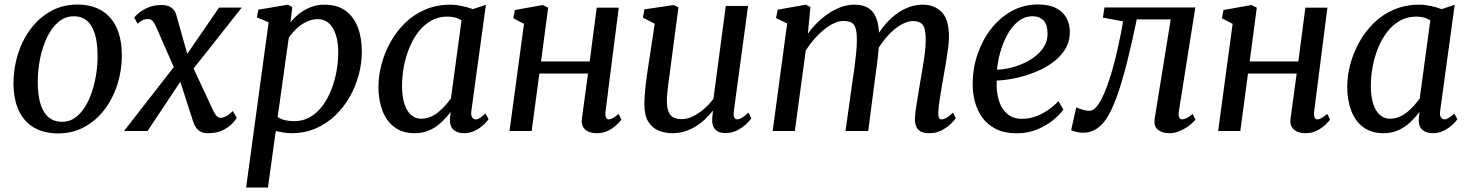

<svg xmlns="http://www.w3.org/2000/svg" viewBox="-20 -588 6604 862"><path d="M326.5 -567.5Q391 -567.5 435.8 -540.8Q480.5 -514 503.8 -463Q527 -412 527 -339Q527 -271.5 507 -208.8Q487 -146 449.2 -96.2Q411.5 -46.5 358.8 -17.8Q306 11 241 11Q178 11 133 -15Q88 -41 64.5 -91.2Q41 -141.5 40.5 -213Q40.5 -282 60.5 -345.5Q80.5 -409 118.2 -459Q156 -509 208.8 -538.2Q261.5 -567.5 326.5 -567.5ZM311 -515Q278 -515 252 -496.8Q226 -478.5 206.8 -448Q187.5 -417.5 174.5 -379Q161.5 -340.5 155.5 -299.5Q149.5 -258.5 149.5 -219.5Q149.5 -159 162.5 -119.2Q175.5 -79.5 199.8 -60.2Q224 -41 258.5 -41Q291 -41 316.5 -59Q342 -77 361.2 -107.5Q380.5 -138 393 -176.5Q405.5 -215 412 -256Q418.5 -297 418 -335.5Q418 -396.5 405.8 -436Q393.5 -475.5 370 -495.2Q346.5 -515 311 -515Z M913 10Q894 10 881.2 3.5Q868.5 -3 860.5 -14.8Q852.5 -26.5 847 -42.5L775.5 -264L814.5 -258.5L642.5 0H537L788 -322.5L778.5 -245L680 -469.5Q674 -483 666 -492.8Q658 -502.5 644 -502.5Q629.5 -502.5 617.2 -495.8Q605 -489 598 -481L582.5 -509Q586 -515 602 -528.8Q618 -542.5 644.2 -554Q670.5 -565.5 705.5 -565.5Q724.5 -565.5 737.5 -560Q750.5 -554.5 759 -544.8Q767.5 -535 771 -522.5L833 -303L795 -309L963.5 -554H1065.5L821 -245L830 -321.5L934 -98Q941.5 -82 949.8 -70.5Q958 -59 971.5 -59Q981.5 -59 995.2 -66.2Q1009 -73.5 1025.5 -89.5L1043 -58.5Q1039.5 -52 1024.8 -35.5Q1010 -19 982.5 -4.5Q955 10 913 10Z M1085 254 1186 -488 1133 -510 1140 -544.5 1272.5 -567 1292.5 -556.5 1284 -487Q1299.5 -507.5 1322.5 -525.8Q1345.5 -544 1374.2 -555.5Q1403 -567 1437 -567Q1493.5 -567 1530.5 -540.5Q1567.5 -514 1586 -466.5Q1604.5 -419 1604.5 -355.5Q1604.5 -305 1590.8 -253Q1577 -201 1550.5 -154Q1524 -107 1485.5 -70Q1447 -33 1397.5 -11.5Q1348 10 1288.5 10Q1272 10 1253.5 7Q1235 4 1218 0.5L1183 254ZM1226.5 -62.5Q1242 -52.5 1260.8 -48.2Q1279.5 -44 1301 -44Q1341 -44 1372.8 -62.8Q1404.5 -81.5 1428 -113Q1451.5 -144.5 1467.2 -184.8Q1483 -225 1490.8 -268.2Q1498.5 -311.5 1498.5 -352.5Q1498.5 -399 1487.5 -432.5Q1476.5 -466 1456.2 -484Q1436 -502 1407.5 -502Q1378.5 -502 1353.2 -489Q1328 -476 1308.5 -456.8Q1289 -437.5 1276.5 -419Z M2096.5 -92.5Q2093 -69.5 2100 -60.8Q2107 -52 2115.5 -52Q2124.5 -52 2134.8 -58.5Q2145 -65 2159.5 -78.5L2173.5 -53Q2169.5 -46 2154.5 -31Q2139.5 -16 2115.8 -3Q2092 10 2062.5 10Q2034 10 2016.5 -5Q1999 -20 2000 -54L2003.5 -85.5Q1986 -62.5 1963.2 -40.5Q1940.5 -18.5 1910.5 -4.2Q1880.5 10 1842 10Q1787 10 1750.8 -17.2Q1714.5 -44.5 1696.8 -91.8Q1679 -139 1679 -197.5Q1679 -247 1692.8 -299Q1706.5 -351 1733 -398.8Q1759.5 -446.5 1798.5 -484.8Q1837.5 -523 1889 -545Q1940.5 -567 2003.5 -567Q2026.5 -567 2054.2 -561Q2082 -555 2103 -547L2161.5 -566.5ZM2052 -496.5Q2038.5 -505.5 2022.5 -509.5Q2006.5 -513.5 1989 -513.5Q1948.5 -513.5 1916 -495.2Q1883.5 -477 1859 -445.5Q1834.5 -414 1818 -373.8Q1801.5 -333.5 1793.2 -289.5Q1785 -245.5 1785 -203Q1785 -154.5 1795.8 -121.5Q1806.5 -88.5 1825.8 -71.8Q1845 -55 1870.5 -55Q1893.5 -55 1913.5 -63.8Q1933.5 -72.5 1950.2 -86.5Q1967 -100.5 1980.5 -116Q1994 -131.5 2004.5 -146Z M2698.5 -87.5Q2696.5 -69 2700.8 -60.5Q2705 -52 2712 -52Q2720.5 -52 2731 -57.5Q2741.5 -63 2757 -76.5L2770 -51Q2765.5 -44.5 2750.5 -29.5Q2735.5 -14.5 2712.2 -2.2Q2689 10 2660 10Q2638 10 2621.8 2.8Q2605.5 -4.5 2597.5 -19Q2589.5 -33.5 2592.5 -55.5L2620 -258H2401.5L2367 0H2267.5L2332.5 -481L2284.5 -506L2291.5 -543L2417 -565.5L2441 -553.5L2409 -312H2627.5L2659 -553.5H2758Z M2998.5 10Q2964.5 10 2936 -2Q2907.5 -14 2890.2 -42.2Q2873 -70.5 2873 -120Q2873 -137.5 2874.5 -158.5Q2876 -179.5 2878.5 -202.8Q2881 -226 2884.2 -249.2Q2887.5 -272.5 2891 -294.5L2919.5 -481.5L2866.5 -509L2873 -546L3005 -565.5L3026 -555L2991 -290.5Q2988.5 -269 2985.5 -248.5Q2982.5 -228 2980 -208.5Q2977.5 -189 2975.8 -170.8Q2974 -152.5 2974 -136Q2974 -103 2982 -85Q2990 -67 3005 -60Q3020 -53 3040.5 -53Q3066.5 -53 3093 -66.5Q3119.5 -80 3143 -101Q3166.5 -122 3183 -144.5L3238.5 -561.5H3338.5L3274.5 -88.5Q3272 -69.5 3276.5 -60.8Q3281 -52 3289.5 -52Q3299 -52 3310.8 -59Q3322.5 -66 3340.5 -82.5L3353 -56.5Q3349 -49.5 3332.8 -33.5Q3316.5 -17.5 3291.8 -4Q3267 9.5 3236.5 9.5Q3205.5 9.5 3190.5 -7.5Q3175.5 -24.5 3177.5 -52.5Q3177.5 -54.5 3177.8 -58.5Q3178 -62.5 3178.5 -67.8Q3179 -73 3179.8 -78.8Q3180.5 -84.5 3181 -89L3179.5 -90Q3165 -71.5 3146.5 -53.8Q3128 -36 3105.2 -21.5Q3082.5 -7 3056 1.5Q3029.5 10 2998.5 10Z M3618.5 -556.5 3607 -436.5Q3625.5 -463 3649.5 -486.5Q3673.5 -510 3700.8 -528.2Q3728 -546.5 3757.2 -556.8Q3786.5 -567 3816 -567Q3853 -567 3877.2 -552.8Q3901.5 -538.5 3913.8 -507.5Q3926 -476.5 3927 -426.5Q3927 -421.5 3926.8 -416Q3926.5 -410.5 3926.2 -404.8Q3926 -399 3925.5 -393L3909.5 -413.5Q3927.5 -446 3950.8 -474Q3974 -502 4001.5 -523Q4029 -544 4059.5 -555.5Q4090 -567 4122.5 -567Q4174.5 -567 4207.5 -534Q4240.5 -501 4240.5 -422Q4240.5 -401.5 4236.5 -371Q4232.5 -340.5 4227 -307.8Q4221.5 -275 4216.5 -247Q4212 -221.5 4207 -192.5Q4202 -163.5 4198 -135.5Q4194 -107.5 4192.5 -84.5Q4192 -67.5 4195.5 -59.8Q4199 -52 4206.5 -52Q4217.5 -52 4229.2 -59Q4241 -66 4258.5 -82L4271 -57Q4266 -49.5 4250.2 -33.5Q4234.5 -17.5 4209.5 -3.8Q4184.5 10 4152.5 10Q4127.5 10 4113.2 2Q4099 -6 4093.2 -20.5Q4087.5 -35 4087.5 -54.5Q4088.5 -75 4092.5 -103.5Q4096.5 -132 4102 -163.2Q4107.5 -194.5 4112 -223Q4116.5 -250.5 4122.2 -283.5Q4128 -316.5 4132.2 -350.2Q4136.5 -384 4136 -413.5Q4136 -460.5 4122.2 -477Q4108.5 -493.5 4079 -493.5Q4058.5 -493.5 4035 -482Q4011.5 -470.5 3988 -449.5Q3964.5 -428.5 3943.8 -401Q3923 -373.5 3908 -342L3927 -401.5Q3926 -378.5 3923.2 -351.2Q3920.5 -324 3917 -297Q3913.5 -270 3910 -246.5L3878 0H3776L3807 -221Q3811.5 -249 3816 -282.8Q3820.5 -316.5 3823.8 -350.2Q3827 -384 3827 -412.5Q3826.5 -461.5 3813.2 -477.8Q3800 -494 3766.5 -494Q3747 -494 3724.8 -483.8Q3702.5 -473.5 3679.5 -455Q3656.5 -436.5 3635.5 -412.5Q3614.5 -388.5 3597.5 -361.5L3548.5 0H3449L3514 -482.5L3464 -507L3471.5 -544.5L3598 -567Z M4754 -96Q4740.5 -76 4710.8 -51Q4681 -26 4638.8 -7.8Q4596.5 10.5 4544.5 10.5Q4490.5 10.5 4452.2 -8.5Q4414 -27.5 4390.5 -59.8Q4367 -92 4356.8 -131.8Q4346.5 -171.5 4347 -212.5Q4347.5 -284.5 4370.2 -348.8Q4393 -413 4432.5 -462.2Q4472 -511.5 4525 -539.8Q4578 -568 4640 -568Q4689 -568 4720.5 -552Q4752 -536 4767.5 -508.2Q4783 -480.5 4783 -446Q4783.5 -399.5 4760.2 -363.8Q4737 -328 4699 -302.2Q4661 -276.5 4616.5 -260Q4572 -243.5 4529.2 -235.2Q4486.5 -227 4455 -226.5Q4453 -195 4458 -164.5Q4463 -134 4476.2 -109Q4489.5 -84 4512 -69.2Q4534.5 -54.5 4567 -54.5Q4597.5 -54.5 4626.5 -64.2Q4655.5 -74 4682.2 -91.8Q4709 -109.5 4732 -134ZM4617 -515Q4580 -515 4551.5 -492.2Q4523 -469.5 4503 -433Q4483 -396.5 4471.2 -354.8Q4459.5 -313 4456 -275Q4484 -276 4515.2 -283.2Q4546.5 -290.5 4576.5 -304.2Q4606.5 -318 4630.8 -337.5Q4655 -357 4669.2 -382Q4683.5 -407 4683 -437.5Q4683 -476.5 4665.2 -495.8Q4647.5 -515 4617 -515Z M5272.5 -87.5Q5269.5 -67.5 5274.8 -59.8Q5280 -52 5286.5 -52Q5295.5 -52 5307 -57.5Q5318.5 -63 5334.5 -76.5L5347 -51Q5341.5 -42.5 5323.8 -28Q5306 -13.5 5281.2 -1.8Q5256.5 10 5229 10Q5196.5 10 5177.5 -6.5Q5158.5 -23 5164.5 -58.5L5236 -501H5083.5Q5061 -391.5 5040 -308.8Q5019 -226 4998.5 -167Q4978 -108 4956.5 -70Q4936 -33 4907.2 -12.5Q4878.5 8 4841.5 8Q4827.5 8 4810 3.5Q4792.5 -1 4789 -4L4812 -106Q4815 -104 4824.8 -100.5Q4834.5 -97 4847 -93.8Q4859.5 -90.5 4871.5 -90.5Q4886 -90.5 4900 -105.8Q4914 -121 4927 -146.8Q4940 -172.5 4951.8 -205.2Q4963.5 -238 4973.5 -273Q4986.5 -318 4996.2 -361.8Q5006 -405.5 5012.8 -440.2Q5019.5 -475 5022 -492L4931.5 -509L4938.5 -554.5H5346.5Z M5880 -87.5Q5878 -69 5882.2 -60.5Q5886.5 -52 5893.5 -52Q5902 -52 5912.5 -57.5Q5923 -63 5938.5 -76.5L5951.5 -51Q5947 -44.5 5932 -29.5Q5917 -14.5 5893.8 -2.2Q5870.5 10 5841.5 10Q5819.5 10 5803.2 2.8Q5787 -4.5 5779 -19Q5771 -33.5 5774 -55.5L5801.5 -258H5583L5548.5 0H5449L5514 -481L5466 -506L5473 -543L5598.5 -565.5L5622.5 -553.5L5590.5 -312H5809L5840.5 -553.5H5939.5Z M6446 -92.5Q6442.5 -69.5 6449.5 -60.8Q6456.5 -52 6465 -52Q6474 -52 6484.2 -58.5Q6494.5 -65 6509 -78.5L6523 -53Q6519 -46 6504 -31Q6489 -16 6465.2 -3Q6441.5 10 6412 10Q6383.5 10 6366 -5Q6348.5 -20 6349.5 -54L6353 -85.5Q6335.5 -62.5 6312.8 -40.5Q6290 -18.5 6260 -4.2Q6230 10 6191.5 10Q6136.5 10 6100.2 -17.2Q6064 -44.5 6046.2 -91.8Q6028.5 -139 6028.5 -197.5Q6028.5 -247 6042.2 -299Q6056 -351 6082.5 -398.8Q6109 -446.5 6148 -484.8Q6187 -523 6238.5 -545Q6290 -567 6353 -567Q6376 -567 6403.8 -561Q6431.5 -555 6452.5 -547L6511 -566.5ZM6401.5 -496.5Q6388 -505.5 6372 -509.5Q6356 -513.5 6338.5 -513.5Q6298 -513.5 6265.5 -495.2Q6233 -477 6208.5 -445.5Q6184 -414 6167.5 -373.8Q6151 -333.5 6142.8 -289.5Q6134.5 -245.5 6134.5 -203Q6134.5 -154.5 6145.2 -121.5Q6156 -88.5 6175.2 -71.8Q6194.5 -55 6220 -55Q6243 -55 6263 -63.8Q6283 -72.5 6299.8 -86.5Q6316.5 -100.5 6330 -116Q6343.5 -131.5 6354 -146Z"/></svg>

Font: Merriweather 20pt
Style: Italic
Weight: 400
Italic angle: -7.8°
Version: Version 2.101